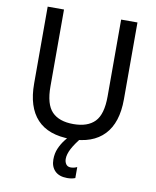

<svg xmlns="http://www.w3.org/2000/svg" viewBox="-101 -797 906 1112"><g transform="rotate(10 352.0 -241.0)"><path d="M88 -720H184V-268Q184 -163 226 -119.5Q268 -76 352 -76Q436 -76 478 -119.5Q520 -163 520 -268V-720H616V-268Q616 -130 548.5 -59Q481 12 352 12Q220 12 154 -59Q88 -130 88 -268ZM274 146Q274 110 286.5 81Q299 52 317.5 28Q336 4 354 -18L417 -10Q379 36 361.5 69.5Q344 103 344 130Q344 148 353 161Q362 174 381 174Q390 174 399 172Q408 170 416 166H418V230Q408 234 396.5 236Q385 238 371 238Q324 238 299 213Q274 188 274 146Z"/></g></svg>

Font: Kufam
Style: Regular
Weight: 400
Designer: Wael Morcos, Artur Schmal
Foundry: Original Type
Version: Version 1.301; ttfautohint (v1.8.3)